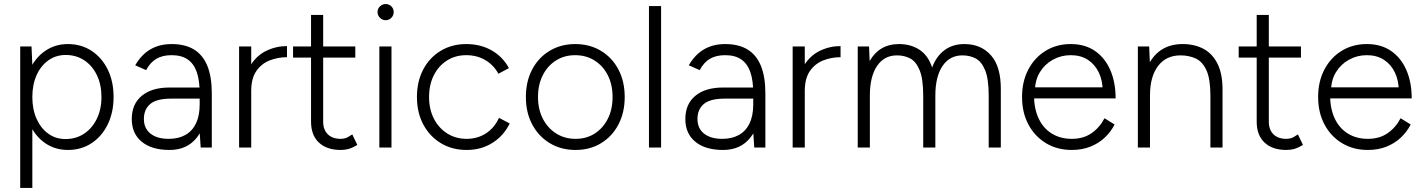

<svg xmlns="http://www.w3.org/2000/svg" viewBox="-20 -730 7040 950"><path d="M80 200V-500H136L140 -408V200ZM316 12Q253 12 204 -21.5Q155 -55 127.5 -114.5Q100 -174 100 -250Q100 -327 127.5 -386Q155 -445 204 -478.5Q253 -512 316 -512Q382 -512 433 -478.5Q484 -445 513 -386Q542 -327 542 -250Q542 -174 513 -114.5Q484 -55 433 -21.5Q382 12 316 12ZM304 -42Q356 -42 396 -68.5Q436 -95 459 -142Q482 -189 482 -250Q482 -311 459.5 -358Q437 -405 397 -431.5Q357 -458 305 -458Q257 -458 219.5 -431.5Q182 -405 161 -358Q140 -311 140 -250Q140 -189 161 -142Q182 -95 219 -68.5Q256 -42 304 -42Z M973 0 968 -75V-268Q968 -332 953.5 -373.5Q939 -415 908.5 -436Q878 -457 829 -457Q784 -457 753.5 -439Q723 -421 703 -383L649 -407Q670 -443 696.5 -466Q723 -489 756 -500.5Q789 -512 829 -512Q896 -512 940 -485Q984 -458 1006 -404Q1028 -350 1028 -268V0ZM819 12Q731 12 681.5 -28.5Q632 -69 632 -141Q632 -215 681.5 -256Q731 -297 819 -297H969V-242H827Q755 -242 723.5 -215.5Q692 -189 692 -141Q692 -95 724.5 -69Q757 -43 815 -43Q863 -43 897.5 -62.5Q932 -82 950 -120Q968 -158 968 -214H1003Q1003 -112 954.5 -50Q906 12 819 12Z M1188 -274Q1188 -355 1218.5 -405Q1249 -455 1297.5 -478.5Q1346 -502 1400 -502V-447Q1356 -447 1315.5 -431.5Q1275 -416 1249 -379.5Q1223 -343 1223 -280ZM1163 0V-500H1223V0Z M1666 12Q1597 12 1558 -24.5Q1519 -61 1519 -128V-656H1579V-128Q1579 -88 1602 -65.5Q1625 -43 1666 -43Q1678 -43 1689.5 -46.5Q1701 -50 1723 -65L1748 -13Q1721 3 1703 7.5Q1685 12 1666 12ZM1430 -445V-500H1738V-445Z M1857 0V-500H1917V0ZM1888 -630Q1872 -630 1860 -642Q1848 -654 1848 -670Q1848 -687 1860 -698.5Q1872 -710 1888 -710Q1905 -710 1916.5 -698.5Q1928 -687 1928 -670Q1928 -654 1916.5 -642Q1905 -630 1888 -630Z M2289 12Q2217 12 2161.5 -21.5Q2106 -55 2074.5 -114Q2043 -173 2043 -250Q2043 -327 2074 -386Q2105 -445 2160.5 -478.5Q2216 -512 2287 -512Q2358 -512 2413 -480.5Q2468 -449 2498 -393L2446 -365Q2423 -408 2381.5 -432.5Q2340 -457 2287 -457Q2233 -457 2191.5 -430.5Q2150 -404 2126.5 -357.5Q2103 -311 2103 -250Q2103 -189 2127 -142.5Q2151 -96 2193 -69.5Q2235 -43 2289 -43Q2343 -43 2385 -70.5Q2427 -98 2449 -147L2502 -119Q2472 -58 2416.5 -23Q2361 12 2289 12Z M2828 12Q2756 12 2700.5 -21.5Q2645 -55 2613.5 -114Q2582 -173 2582 -250Q2582 -327 2613 -386Q2644 -445 2699.5 -478.5Q2755 -512 2826 -512Q2898 -512 2953.5 -478.5Q3009 -445 3040 -386Q3071 -327 3071 -250Q3071 -173 3040 -114Q3009 -55 2954 -21.5Q2899 12 2828 12ZM2828 -43Q2882 -43 2923 -69.5Q2964 -96 2987.5 -142.5Q3011 -189 3011 -250Q3011 -311 2987.5 -357.5Q2964 -404 2922 -430.5Q2880 -457 2826 -457Q2772 -457 2730.5 -430.5Q2689 -404 2665.5 -357.5Q2642 -311 2642 -250Q2642 -189 2666 -142.5Q2690 -96 2732 -69.5Q2774 -43 2828 -43Z M3191 0V-700H3251V0Z M3712 0 3707 -75V-268Q3707 -332 3692.5 -373.5Q3678 -415 3647.5 -436Q3617 -457 3568 -457Q3523 -457 3492.5 -439Q3462 -421 3442 -383L3388 -407Q3409 -443 3435.5 -466Q3462 -489 3495 -500.5Q3528 -512 3568 -512Q3635 -512 3679 -485Q3723 -458 3745 -404Q3767 -350 3767 -268V0ZM3558 12Q3470 12 3420.5 -28.5Q3371 -69 3371 -141Q3371 -215 3420.5 -256Q3470 -297 3558 -297H3708V-242H3566Q3494 -242 3462.5 -215.5Q3431 -189 3431 -141Q3431 -95 3463.5 -69Q3496 -43 3554 -43Q3602 -43 3636.5 -62.5Q3671 -82 3689 -120Q3707 -158 3707 -214H3742Q3742 -112 3693.5 -50Q3645 12 3558 12Z M3927 -274Q3927 -355 3957.5 -405Q3988 -455 4036.5 -478.5Q4085 -502 4139 -502V-447Q4095 -447 4054.5 -431.5Q4014 -416 3988 -379.5Q3962 -343 3962 -280ZM3902 0V-500H3962V0Z M4224 0V-500H4280L4283 -428Q4306 -469 4342.5 -490.5Q4379 -512 4428 -512Q4487 -512 4530 -483.5Q4573 -455 4592 -396Q4613 -452 4653.5 -482Q4694 -512 4752 -512Q4834 -512 4883.5 -456Q4933 -400 4932 -286V0H4872V-256Q4872 -339 4854.5 -382Q4837 -425 4808 -440.5Q4779 -456 4742 -456Q4679 -456 4643.5 -403.5Q4608 -351 4608 -257V0H4548V-256Q4548 -339 4530.5 -382Q4513 -425 4484 -440.5Q4455 -456 4418 -456Q4355 -456 4319.5 -403.5Q4284 -351 4284 -257V0Z M5283 12Q5211 12 5155.5 -21.5Q5100 -55 5068.5 -114Q5037 -173 5037 -250Q5037 -327 5068 -386Q5099 -445 5153.5 -478.5Q5208 -512 5278 -512Q5349 -512 5398.5 -477.5Q5448 -443 5474 -382.5Q5500 -322 5500 -243H5073L5096 -262Q5096 -193 5119 -144Q5142 -95 5184.5 -69Q5227 -43 5283 -43Q5341 -43 5381.5 -71.5Q5422 -100 5445 -145L5495 -114Q5476 -77 5445.5 -48.5Q5415 -20 5374 -4Q5333 12 5283 12ZM5101 -280 5076 -298H5461L5436 -279Q5436 -332 5416.5 -372Q5397 -412 5362 -434.5Q5327 -457 5278 -457Q5230 -457 5189.5 -434.5Q5149 -412 5125 -372.5Q5101 -333 5101 -280Z M5610 0V-500H5666L5670 -408V0ZM5969 0V-256H6029V0ZM5969 -256Q5969 -339 5949.5 -382Q5930 -425 5896.5 -440.5Q5863 -456 5821 -456Q5750 -456 5710 -403.5Q5670 -351 5670 -257H5633Q5633 -337 5656 -394Q5679 -451 5723.5 -481.5Q5768 -512 5832 -512Q5890 -512 5934.5 -488.5Q5979 -465 6004.5 -414Q6030 -363 6029 -279V-256Z M6345 12Q6276 12 6237 -24.5Q6198 -61 6198 -128V-656H6258V-128Q6258 -88 6281 -65.5Q6304 -43 6345 -43Q6357 -43 6368.5 -46.5Q6380 -50 6402 -65L6427 -13Q6400 3 6382 7.5Q6364 12 6345 12ZM6109 -445V-500H6417V-445Z M6748 12Q6676 12 6620.5 -21.5Q6565 -55 6533.5 -114Q6502 -173 6502 -250Q6502 -327 6533 -386Q6564 -445 6618.5 -478.5Q6673 -512 6743 -512Q6814 -512 6863.5 -477.5Q6913 -443 6939 -382.5Q6965 -322 6965 -243H6538L6561 -262Q6561 -193 6584 -144Q6607 -95 6649.5 -69Q6692 -43 6748 -43Q6806 -43 6846.5 -71.5Q6887 -100 6910 -145L6960 -114Q6941 -77 6910.5 -48.5Q6880 -20 6839 -4Q6798 12 6748 12ZM6566 -280 6541 -298H6926L6901 -279Q6901 -332 6881.5 -372Q6862 -412 6827 -434.5Q6792 -457 6743 -457Q6695 -457 6654.5 -434.5Q6614 -412 6590 -372.5Q6566 -333 6566 -280Z"/></svg>

Font: Figtree Light Light
Style: Regular
Weight: 300
Version: Version 2.001;gftools[0.9.30]